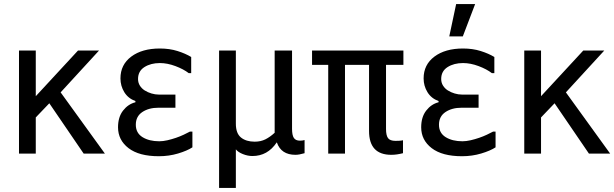

<svg xmlns="http://www.w3.org/2000/svg" viewBox="-20 -776 3040 950"><path d="M280 -319 499 -16H394L224 -265L157 -195V-16H74V-526H157V-300L366 -526H470Z M564 -146Q564 -197 589 -229Q614 -261 650 -270V-276Q614 -289 595 -320Q576 -351 576 -388Q576 -456 629.5 -496Q683 -536 771 -536Q819 -536 858.5 -523.5Q898 -511 926 -494V-414H914Q888 -434 848 -449Q808 -464 771 -464Q726 -464 694.5 -444Q663 -424 663 -385Q663 -367 672 -352.5Q681 -338 696 -328.5Q711 -319 729.5 -313.5Q748 -308 766 -308H848V-243H764Q716 -243 684 -221.5Q652 -200 652 -159Q652 -118 685 -97.5Q718 -77 768 -77Q787 -77 808.5 -82Q830 -87 850.5 -94Q871 -101 889 -109.5Q907 -118 920 -125H932V-47Q906 -30 861 -16.5Q816 -3 766 -3Q668 -3 616 -43Q564 -83 564 -146Z M1064 -526H1147V-164Q1147 -116 1172.5 -95.5Q1198 -75 1240 -75Q1270 -75 1293 -86.5Q1316 -98 1339 -119V-526H1425V-139Q1425 -107 1434 -93.5Q1443 -80 1464 -80Q1476 -80 1487 -83V-18Q1460 -10 1442 -10Q1371 -10 1350 -71H1349Q1304 -4 1229 -4Q1206 -4 1182 -13.5Q1158 -23 1147 -37V154H1064Z M1806 -455H1687V-16H1604V-455H1524V-526H1976V-455H1890V-138Q1890 -106 1900 -92.5Q1910 -79 1937 -79Q1944 -79 1955 -79.5Q1966 -80 1974 -82V-18Q1958 -14 1944 -12Q1930 -10 1916 -10Q1806 -10 1806 -128Z M2064 -146Q2064 -197 2089 -229Q2114 -261 2150 -270V-276Q2114 -289 2095 -320Q2076 -351 2076 -388Q2076 -456 2129.5 -496Q2183 -536 2271 -536Q2319 -536 2358.5 -523.5Q2398 -511 2426 -494V-414H2414Q2388 -434 2348 -449Q2308 -464 2271 -464Q2226 -464 2194.5 -444Q2163 -424 2163 -385Q2163 -367 2172 -352.5Q2181 -338 2196 -328.5Q2211 -319 2229.5 -313.5Q2248 -308 2266 -308H2348V-243H2264Q2216 -243 2184 -221.5Q2152 -200 2152 -159Q2152 -118 2185 -97.5Q2218 -77 2268 -77Q2287 -77 2308.5 -82Q2330 -87 2350.5 -94Q2371 -101 2389 -109.5Q2407 -118 2420 -125H2432V-47Q2406 -30 2361 -16.5Q2316 -3 2266 -3Q2168 -3 2116 -43Q2064 -83 2064 -146ZM2237 -756H2331L2270 -596H2203Z M2780 -319 2999 -16H2894L2724 -265L2657 -195V-16H2574V-526H2657V-300L2866 -526H2970Z"/></svg>

Font: D2Coding ligature
Style: Regular
Weight: 400
Monospace: yes
Designer: Yong-Rak Park; Jeong-Hwan Yoon; Sang-Min Lee;
Foundry: NHN Corporation
Version: Version 1.3.2; Build 20180524